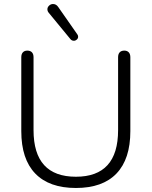

<svg xmlns="http://www.w3.org/2000/svg" viewBox="-20 -928 755 956"><path d="M86 -275V-643Q86 -659 94 -667.5Q102 -676 116 -676Q131 -676 139 -667.5Q147 -659 147 -643V-280Q147 -48 358 -48Q568 -48 568 -280V-643Q568 -659 576 -667.5Q584 -676 599 -676Q613 -676 621 -667.5Q629 -659 629 -643V-275Q629 -136 560 -64Q491 8 358 8Q225 8 155.5 -64Q86 -136 86 -275ZM216 -882Q216 -892 224.5 -900Q233 -908 244 -908Q260 -908 270 -893L365 -757Q369 -752 369 -745Q369 -737 362.5 -731Q356 -725 348 -725Q337 -725 330 -734L223 -864Q216 -872 216 -882Z"/></svg>

Font: SN Pro Light
Style: Regular
Weight: 300
Designer: Tobias Whetton
Foundry: Supernotes
Version: Version 1.002